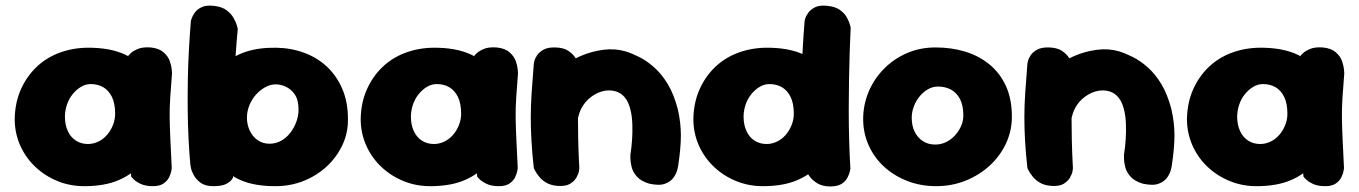

<svg xmlns="http://www.w3.org/2000/svg" viewBox="-20 -671 4898 692"><path d="M290 0Q236 1 189.5 -17.5Q143 -36 107.5 -69.5Q72 -103 52.5 -147.5Q33 -192 33 -242Q34 -300 54.5 -347Q75 -394 110 -428Q145 -462 192 -480Q239 -498 293 -499Q377 -500 432.5 -473.5Q488 -447 516 -391.5Q544 -336 544 -250Q544 -200 530 -155.5Q516 -111 485.5 -76.5Q455 -42 407 -21.5Q359 -1 290 0ZM297 -152Q316 -152 334 -160.5Q352 -169 365.5 -184.5Q379 -200 387 -220Q395 -240 395 -261Q395 -298 383.5 -321.5Q372 -345 352.5 -356.5Q333 -368 307 -368Q288 -368 271 -357.5Q254 -347 241 -330.5Q228 -314 221 -293Q214 -272 214 -250Q214 -222 224 -199.5Q234 -177 253 -164.5Q272 -152 297 -152ZM531 0Q504 0 486.5 -8.5Q469 -17 461 -25.5Q453 -34 453 -34Q446 -107 440.5 -176Q435 -245 435.5 -318Q436 -391 443 -471Q443 -471 451 -479Q459 -487 476.5 -494.5Q494 -502 523 -500Q553 -497 569.5 -482.5Q586 -468 592 -450.5Q598 -433 599 -420Q600 -407 600 -407Q596 -356 593.5 -319Q591 -282 591.5 -246.5Q592 -211 594 -169Q596 -127 599 -65Q599 -65 597.5 -55.5Q596 -46 590 -33Q584 -20 570 -10Q556 0 531 0Z M973 0Q900 0 851.5 -20Q803 -40 775.5 -75Q748 -110 736 -154.5Q724 -199 724 -249Q724 -311 740 -358.5Q756 -406 787.5 -437.5Q819 -469 866.5 -484.5Q914 -500 976 -499Q1030 -498 1077 -480.5Q1124 -463 1159 -430Q1194 -397 1214 -350Q1234 -303 1234 -243Q1235 -193 1214.5 -149Q1194 -105 1158 -71.5Q1122 -38 1074.5 -19Q1027 0 973 0ZM749 0Q720 0 703.5 -12Q687 -24 678.5 -39.5Q670 -55 668 -66.5Q666 -78 666 -78Q662 -122 659.5 -172Q657 -222 656.5 -276Q656 -330 657 -385Q658 -440 661 -493.5Q664 -547 668 -596Q668 -596 671 -605Q674 -614 682 -625.5Q690 -637 706.5 -645Q723 -653 750 -650Q779 -647 796 -634.5Q813 -622 822 -606Q831 -590 834 -578.5Q837 -567 837 -567Q833 -527 829.5 -475.5Q826 -424 823 -367Q820 -310 818.5 -251Q817 -192 817 -136Q817 -80 820 -31Q820 -31 814.5 -23Q809 -15 794 -7.5Q779 0 749 0ZM951 -153Q974 -153 993 -163.5Q1012 -174 1026 -192Q1040 -210 1048 -232Q1056 -254 1056 -275Q1056 -311 1042.5 -330.5Q1029 -350 1010 -358.5Q991 -367 974 -367Q955 -367 936.5 -357Q918 -347 903 -330.5Q888 -314 879 -292Q870 -270 870 -247Q870 -222 880 -200.5Q890 -179 908.5 -166Q927 -153 951 -153Z M1537 0Q1483 1 1436.5 -17.5Q1390 -36 1354.5 -69.5Q1319 -103 1299.5 -147.5Q1280 -192 1280 -242Q1281 -300 1301.5 -347Q1322 -394 1357 -428Q1392 -462 1439 -480Q1486 -498 1540 -499Q1624 -500 1679.5 -473.5Q1735 -447 1763 -391.5Q1791 -336 1791 -250Q1791 -200 1777 -155.5Q1763 -111 1732.5 -76.5Q1702 -42 1654 -21.5Q1606 -1 1537 0ZM1544 -152Q1563 -152 1581 -160.5Q1599 -169 1612.5 -184.5Q1626 -200 1634 -220Q1642 -240 1642 -261Q1642 -298 1630.5 -321.5Q1619 -345 1599.5 -356.5Q1580 -368 1554 -368Q1535 -368 1518 -357.5Q1501 -347 1488 -330.5Q1475 -314 1468 -293Q1461 -272 1461 -250Q1461 -222 1471 -199.5Q1481 -177 1500 -164.5Q1519 -152 1544 -152ZM1778 0Q1751 0 1733.5 -8.5Q1716 -17 1708 -25.5Q1700 -34 1700 -34Q1693 -107 1687.5 -176Q1682 -245 1682.5 -318Q1683 -391 1690 -471Q1690 -471 1698 -479Q1706 -487 1723.5 -494.5Q1741 -502 1770 -500Q1800 -497 1816.5 -482.5Q1833 -468 1839 -450.5Q1845 -433 1846 -420Q1847 -407 1847 -407Q1843 -356 1840.5 -319Q1838 -282 1838.5 -246.5Q1839 -211 1841 -169Q1843 -127 1846 -65Q1846 -65 1844.5 -55.5Q1843 -46 1837 -33Q1831 -20 1817 -10Q1803 0 1778 0Z M2320 -9Q2290 -18 2275.5 -34.5Q2261 -51 2256.5 -69Q2252 -87 2252 -100Q2252 -113 2252 -113Q2261 -170 2259 -224Q2257 -278 2239 -310Q2224 -334 2200 -341.5Q2176 -349 2149.5 -341.5Q2123 -334 2100 -313Q2077 -291 2068 -263Q2059 -235 2057.5 -207Q2056 -179 2054 -159Q2054 -136 2053.5 -122.5Q2053 -109 2053.5 -100.5Q2054 -92 2053 -80Q2053 -80 2052.5 -72.5Q2052 -65 2047.5 -54.5Q2043 -44 2030.5 -36Q2018 -28 1993 -26Q1973 -25 1957 -36.5Q1941 -48 1932 -59Q1923 -70 1923 -70Q1914 -83 1912 -96.5Q1910 -110 1911 -130Q1912 -150 1909 -181Q1904 -221 1903 -247Q1902 -273 1906 -293Q1910 -313 1919 -331.5Q1928 -350 1944 -374Q1966 -402 1999.5 -427Q2033 -452 2072.5 -469Q2112 -486 2154 -491.5Q2196 -497 2234 -486Q2257 -479 2284 -465.5Q2311 -452 2338 -428Q2365 -404 2387 -367.5Q2409 -331 2423 -277Q2434 -229 2434 -183Q2434 -137 2424 -72Q2424 -72 2421 -59Q2418 -46 2408 -31.5Q2398 -17 2377.5 -9Q2357 -1 2320 -9ZM1990 -1Q1965 -3 1949 -12.5Q1933 -22 1923 -34.5Q1913 -47 1908.5 -56Q1904 -65 1904 -65Q1898 -119 1895.5 -163Q1893 -207 1893 -248Q1893 -289 1896 -335.5Q1899 -382 1904 -442Q1904 -442 1906 -451Q1908 -460 1915.5 -471.5Q1923 -483 1939 -492Q1955 -501 1983 -500Q2012 -499 2029.5 -487Q2047 -475 2055.5 -460Q2064 -445 2066.5 -433.5Q2069 -422 2069 -422Q2066 -374 2064.5 -333Q2063 -292 2063 -251.5Q2063 -211 2064 -165.5Q2065 -120 2068 -64Q2068 -64 2066.5 -54Q2065 -44 2057.5 -31Q2050 -18 2034.5 -8.5Q2019 1 1990 -1Z M2736 0Q2682 1 2635.5 -17.5Q2589 -36 2553.5 -69.5Q2518 -103 2498.5 -147.5Q2479 -192 2479 -242Q2480 -300 2500.5 -347Q2521 -394 2556 -428Q2591 -462 2638 -480Q2685 -498 2739 -499Q2823 -500 2878.5 -473.5Q2934 -447 2962 -391.5Q2990 -336 2990 -250Q2990 -200 2976 -155.5Q2962 -111 2931.5 -76.5Q2901 -42 2853 -21.5Q2805 -1 2736 0ZM2743 -152Q2762 -152 2780 -160.5Q2798 -169 2811.5 -184.5Q2825 -200 2833 -220Q2841 -240 2841 -261Q2841 -298 2829.5 -321.5Q2818 -345 2798.5 -356.5Q2779 -368 2753 -368Q2734 -368 2717 -357.5Q2700 -347 2687 -330.5Q2674 -314 2667 -293Q2660 -272 2660 -250Q2660 -222 2670 -199.5Q2680 -177 2699 -164.5Q2718 -152 2743 -152ZM2973 1Q2944 1 2925.5 -10.5Q2907 -22 2896.5 -37Q2886 -52 2882 -63.5Q2878 -75 2878 -75Q2874 -118 2871.5 -169Q2869 -220 2868 -274.5Q2867 -329 2868.5 -384Q2870 -439 2873 -493Q2876 -547 2880 -596Q2880 -596 2882.5 -605Q2885 -614 2893.5 -625.5Q2902 -637 2918 -645Q2934 -653 2962 -650Q2991 -647 3007.5 -635Q3024 -623 3032 -608.5Q3040 -594 3043 -583Q3046 -572 3046 -572Q3044 -533 3042.5 -485Q3041 -437 3040 -384Q3039 -331 3039 -275.5Q3039 -220 3040.5 -166Q3042 -112 3045 -63Q3045 -63 3043 -53.5Q3041 -44 3034.5 -31Q3028 -18 3013.5 -8.5Q2999 1 2973 1Z M3354 0Q3298 0 3249.5 -19Q3201 -38 3165.5 -71Q3130 -104 3110.5 -148Q3091 -192 3091 -242Q3091 -292 3110 -338.5Q3129 -385 3164.5 -421.5Q3200 -458 3247.5 -479Q3295 -500 3352 -500Q3409 -500 3458.5 -485Q3508 -470 3546 -439Q3584 -408 3605.5 -361Q3627 -314 3627 -250Q3627 -200 3606 -154.5Q3585 -109 3547.5 -74.5Q3510 -40 3460.5 -20Q3411 0 3354 0ZM3351 -150Q3371 -150 3389 -158.5Q3407 -167 3421 -182Q3435 -197 3443.5 -215.5Q3452 -234 3452 -255Q3452 -291 3440 -314Q3428 -337 3407.5 -348Q3387 -359 3361 -359Q3341 -359 3324 -349Q3307 -339 3294 -323Q3281 -307 3273.5 -287Q3266 -267 3266 -246Q3266 -218 3276.5 -196.5Q3287 -175 3306 -162.5Q3325 -150 3351 -150Z M4099 -9Q4069 -18 4054.5 -34.5Q4040 -51 4035.5 -69Q4031 -87 4031 -100Q4031 -113 4031 -113Q4040 -170 4038 -224Q4036 -278 4018 -310Q4003 -334 3979 -341.5Q3955 -349 3928.5 -341.5Q3902 -334 3879 -313Q3856 -291 3847 -263Q3838 -235 3836.5 -207Q3835 -179 3833 -159Q3833 -136 3832.5 -122.5Q3832 -109 3832.5 -100.5Q3833 -92 3832 -80Q3832 -80 3831.5 -72.5Q3831 -65 3826.5 -54.5Q3822 -44 3809.5 -36Q3797 -28 3772 -26Q3752 -25 3736 -36.5Q3720 -48 3711 -59Q3702 -70 3702 -70Q3693 -83 3691 -96.5Q3689 -110 3690 -130Q3691 -150 3688 -181Q3683 -221 3682 -247Q3681 -273 3685 -293Q3689 -313 3698 -331.5Q3707 -350 3723 -374Q3745 -402 3778.5 -427Q3812 -452 3851.5 -469Q3891 -486 3933 -491.5Q3975 -497 4013 -486Q4036 -479 4063 -465.5Q4090 -452 4117 -428Q4144 -404 4166 -367.5Q4188 -331 4202 -277Q4213 -229 4213 -183Q4213 -137 4203 -72Q4203 -72 4200 -59Q4197 -46 4187 -31.5Q4177 -17 4156.5 -9Q4136 -1 4099 -9ZM3769 -1Q3744 -3 3728 -12.5Q3712 -22 3702 -34.5Q3692 -47 3687.5 -56Q3683 -65 3683 -65Q3677 -119 3674.5 -163Q3672 -207 3672 -248Q3672 -289 3675 -335.5Q3678 -382 3683 -442Q3683 -442 3685 -451Q3687 -460 3694.5 -471.5Q3702 -483 3718 -492Q3734 -501 3762 -500Q3791 -499 3808.5 -487Q3826 -475 3834.5 -460Q3843 -445 3845.5 -433.5Q3848 -422 3848 -422Q3845 -374 3843.5 -333Q3842 -292 3842 -251.5Q3842 -211 3843 -165.5Q3844 -120 3847 -64Q3847 -64 3845.5 -54Q3844 -44 3836.5 -31Q3829 -18 3813.5 -8.5Q3798 1 3769 -1Z M4515 0Q4461 1 4414.5 -17.5Q4368 -36 4332.5 -69.5Q4297 -103 4277.5 -147.5Q4258 -192 4258 -242Q4259 -300 4279.5 -347Q4300 -394 4335 -428Q4370 -462 4417 -480Q4464 -498 4518 -499Q4602 -500 4657.5 -473.5Q4713 -447 4741 -391.5Q4769 -336 4769 -250Q4769 -200 4755 -155.5Q4741 -111 4710.5 -76.5Q4680 -42 4632 -21.5Q4584 -1 4515 0ZM4522 -152Q4541 -152 4559 -160.5Q4577 -169 4590.5 -184.5Q4604 -200 4612 -220Q4620 -240 4620 -261Q4620 -298 4608.5 -321.5Q4597 -345 4577.5 -356.5Q4558 -368 4532 -368Q4513 -368 4496 -357.5Q4479 -347 4466 -330.5Q4453 -314 4446 -293Q4439 -272 4439 -250Q4439 -222 4449 -199.5Q4459 -177 4478 -164.5Q4497 -152 4522 -152ZM4756 0Q4729 0 4711.5 -8.5Q4694 -17 4686 -25.5Q4678 -34 4678 -34Q4671 -107 4665.5 -176Q4660 -245 4660.5 -318Q4661 -391 4668 -471Q4668 -471 4676 -479Q4684 -487 4701.5 -494.5Q4719 -502 4748 -500Q4778 -497 4794.5 -482.5Q4811 -468 4817 -450.5Q4823 -433 4824 -420Q4825 -407 4825 -407Q4821 -356 4818.5 -319Q4816 -282 4816.5 -246.5Q4817 -211 4819 -169Q4821 -127 4824 -65Q4824 -65 4822.5 -55.5Q4821 -46 4815 -33Q4809 -20 4795 -10Q4781 0 4756 0Z"/></svg>

Font: Sour Gummy Black ExtraBold
Style: Regular
Weight: 800
Version: Version 1.000